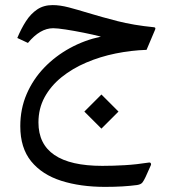

<svg xmlns="http://www.w3.org/2000/svg" viewBox="-20 -418 673 758"><path d="M380.4 -44.9 313 22.5 380.4 89.8 447.8 22.5ZM383.8 236.8Q257.8 236.8 194.8 193.8Q131.8 150.9 131.8 65.4Q131.8 10.3 156.2 -34.4Q180.7 -79.1 223.1 -113.3Q265.6 -147.5 320.3 -170.9Q375 -194.3 436.3 -206.8Q497.6 -219.2 558.6 -221.2L592.3 -300.8Q594.2 -305.7 593 -307.9Q591.8 -310.1 587.4 -310.5Q507.3 -318.4 443.6 -334.7Q379.9 -351.1 328.6 -366.7Q287.1 -379.4 252 -388.7Q216.8 -397.9 188 -397.9Q152.3 -397.9 126.7 -380.6Q101.1 -363.3 82.3 -334Q63.5 -304.7 48.3 -268.1L90.3 -248.5Q138.2 -306.6 189.9 -306.6Q206.1 -306.6 239.3 -301.5Q272.5 -296.4 310.5 -288.8Q348.6 -281.2 378.4 -273.4Q314 -259.8 256.3 -228.3Q198.7 -196.8 154.5 -150.9Q110.4 -105 85.2 -46.6Q60.1 11.7 60.1 80.1Q60.1 166 103 218.8Q146 271.5 221.7 295.7Q297.4 319.8 394.5 319.8Q432.1 319.8 463.9 317.9Q495.6 315.9 521 312.5Q536.6 310.1 542.5 302.2Q548.3 294.4 554.7 280.8L575.7 233.9Q576.7 231.4 576.2 229Q575.7 226.6 574 224.9Q572.3 223.1 568.8 223.6Q519 231.4 472.9 234.1Q426.8 236.8 383.8 236.8Z"/></svg>

Font: Sahel VF Regular
Style: Regular
Weight: 400
Foundry: Saber Rastikerdar (saber.rastikerdar@gmail.com)
Version: Version 3.4.0